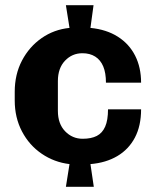

<svg xmlns="http://www.w3.org/2000/svg" viewBox="-20 -714 605 743"><path d="M235 9 249 -79Q190 -86 141.5 -119Q93 -152 65 -205.5Q37 -259 37 -325V-359Q37 -426 65 -479.5Q93 -533 141 -566.5Q189 -600 249 -606L235 -694H342L330 -606Q392 -600 436 -572Q480 -544 503 -498.5Q526 -453 526 -394H390Q390 -432 379.5 -457Q369 -482 348.5 -495Q328 -508 299 -508Q259 -508 231.5 -479Q204 -450 204 -400V-285Q204 -235 232 -206Q260 -177 300 -177Q333 -177 354.5 -188Q376 -199 387 -224Q398 -249 398 -291H526Q526 -227 502 -181.5Q478 -136 434 -110Q390 -84 330 -79L343 9Z"/></svg>

Font: Chivo Medium
Style: Bold
Weight: 700
Version: Version 2.002